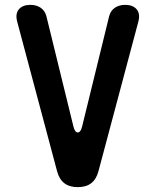

<svg xmlns="http://www.w3.org/2000/svg" viewBox="-20 -760 640 790"><path d="M215 -55 51 -670Q42 -703 57.5 -721.5Q73 -740 105 -740Q130 -740 147.5 -728Q165 -716 171 -693L282 -240Q288 -215 300 -215Q312 -215 318 -240L429 -693Q435 -716 452.5 -728Q470 -740 495 -740Q527 -740 542.5 -721.5Q558 -703 549 -670L385 -55Q376 -22 355 -6Q334 10 300 10Q266 10 245 -6Q224 -22 215 -55Z"/></svg>

Font: Maple Mono NL
Style: Bold
Weight: 700
Monospace: yes
Designer: subframe7536
Version: Version 7.000